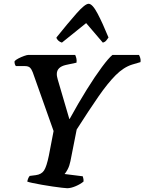

<svg xmlns="http://www.w3.org/2000/svg" viewBox="-20 -994 763 1014"><path d="M335 0Q328 0 307 -2.5Q286 -5 258 -9Q230 -13 202 -18Q174 -23 152.5 -27.5Q131 -32 124 -35Q128 -55 137 -65L169 -69Q199 -73 212.5 -93.5Q226 -114 238 -172L263 -302L153 -612Q147 -628 138.5 -636.5Q130 -645 111 -645H64Q61 -648 58.5 -655Q56 -662 57 -671Q63 -678 77.5 -685.5Q92 -693 107.5 -698.5Q123 -704 130 -704H377Q380 -698 383 -687Q386 -676 384 -663L328 -651Q280 -640 280 -603Q280 -595 281.5 -588.5Q283 -582 285 -574L346 -366H348Q394 -450 438 -520.5Q482 -591 518 -639.5Q554 -688 574 -704H714Q717 -699 720.5 -688.5Q724 -678 722 -666L678 -653Q633 -639 591 -597Q549 -555 499.5 -483.5Q450 -412 385 -310L352 -143Q347 -118 337.5 -100Q328 -82 321 -75L417 -63Q418 -59 420 -51.5Q422 -44 421 -35Q404 -21 379 -10.5Q354 0 335 0ZM307 -769Q296 -772 287.5 -780Q279 -788 278 -796Q339 -872 384 -923Q429 -974 448 -974Q468 -974 495 -923Q522 -872 553 -796Q548 -789 541.5 -780.5Q535 -772 523 -769L435 -872Z"/></svg>

Font: Texturina 72pt 72pt Regular
Style: Bold Italic
Weight: 700
Italic angle: -11°
Designer: Guillermo Torres Carreño
Foundry: Omnibus-Type
Version: Version 1.002; ttfautohint (v1.8.3)